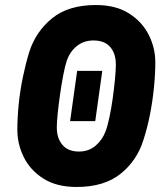

<svg xmlns="http://www.w3.org/2000/svg" viewBox="-20 -732 660 764"><path d="M259 -250 287 -450H387L359 -250ZM285 12Q205 12 152.5 -21.5Q100 -55 74.5 -107Q49 -159 49 -215Q49 -264 54.5 -318Q60 -372 71 -425Q82 -478 96 -524Q122 -606 187 -659Q252 -712 361 -712Q441 -712 493.5 -678.5Q546 -645 572 -593Q598 -541 598 -485Q598 -437 592.5 -382.5Q587 -328 576.5 -275Q566 -222 551 -176Q526 -94 460.5 -41Q395 12 285 12ZM294 -129Q333 -129 360 -152Q387 -175 400 -209Q408 -230 415.5 -265.5Q423 -301 428.5 -340.5Q434 -380 437.5 -416.5Q441 -453 441 -475Q441 -519 418.5 -545Q396 -571 352 -571Q313 -571 285.5 -548.5Q258 -526 246 -491Q239 -471 232 -434.5Q225 -398 219 -356.5Q213 -315 209.5 -279.5Q206 -244 206 -225Q206 -182 228.5 -155.5Q251 -129 294 -129Z"/></svg>

Font: Finlandica
Style: Italic
Weight: 400
Italic angle: -8°
Designer: Niklas Ekholm, Juho Hiilivirta, Jaakko Suomalainen
Foundry: Helsinki Type Studio
Version: Version 1.064